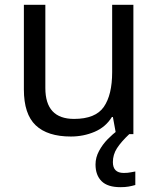

<svg xmlns="http://www.w3.org/2000/svg" viewBox="-20 -556 658 796"><path d="M533 -536V0H461L448 -71H444Q418 -29 372 -9.5Q326 10 274 10Q177 10 128 -36.5Q79 -83 79 -185V-536H168V-191Q168 -63 287 -63Q376 -63 410.5 -113Q445 -163 445 -257V-536ZM448 116Q448 161 493 161Q510 161 521.5 158.5Q533 156 541 155V211Q527 215 513 217.5Q499 220 479 220Q426 220 401 195Q376 170 376 126Q376 97 390.5 70Q405 43 426.5 21Q448 -1 468 -15L516 0Q482 32 465 58.5Q448 85 448 116Z"/></svg>

Font: Noto Sans Living
Style: Regular
Weight: 400
Designer: Monotype Design Team
Foundry: Monotype Imaging Inc.
Version: Version 2.013; ttfautohint (v1.8.4.7-5d5b)